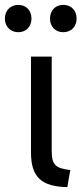

<svg xmlns="http://www.w3.org/2000/svg" viewBox="-50 -754 334 787"><path d="M264 -678C264 -712 241 -734 209 -734C178 -734 155 -712 155 -678C155 -644 178 -622 209 -622C241 -622 264 -644 264 -678ZM79 -678C79 -712 56 -734 25 -734C-6 -734 -30 -712 -30 -678C-30 -644 -6 -622 25 -622C56 -622 79 -644 79 -678ZM238 -57C183 -64 162 -74 162 -133V-522H77V-129C77 -26 122 11 226 13Z"/></svg>

Font: Repo
Style: Regular
Weight: 400
Designer: Stefan Peev
Foundry: Context Ltd
Version: Version 0.000